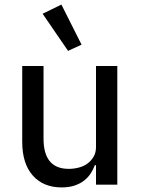

<svg xmlns="http://www.w3.org/2000/svg" viewBox="-20 -806 614 838"><path d="M399 -85H394Q387 -66 375.5 -48.5Q364 -31 346.5 -17.5Q329 -4 305 4Q281 12 249 12Q169 12 123 -40Q77 -92 77 -187V-518H170V-201Q170 -69 280 -69Q302 -69 323.5 -74.5Q345 -80 361.5 -92Q378 -104 388.5 -122Q399 -140 399 -164V-518H492V0H399ZM166 -746 248 -786 336 -611 277 -584Z"/></svg>

Font: IBM Plex Sans Hebrew Text
Style: Regular
Weight: 450
Designer: Mike Abbink, Paul van der Laan, Pieter van Rosmalen, Yanek Iontef
Foundry: Bold Monday
Version: Version 1.2